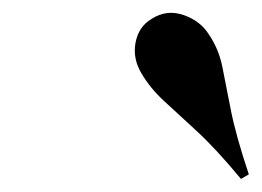

<svg xmlns="http://www.w3.org/2000/svg" viewBox="-20 -873 401 294"><path d="M349 -599Q310 -646 280.5 -673Q251 -700 230.5 -719Q210 -738 197 -760Q183 -783 187.5 -807.5Q192 -832 212 -844Q235 -859 261 -850Q287 -841 300 -820Q315 -798 320.5 -770.5Q326 -743 333.5 -704.5Q341 -666 361 -606Z"/></svg>

Font: Playfair Display ExtraBold
Style: Italic
Weight: 800
Italic angle: -14°
Designer: Claus Eggers Sørensen
Foundry: Claus Eggers Sørensen
Version: Version 1.203